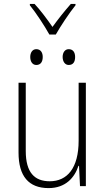

<svg xmlns="http://www.w3.org/2000/svg" viewBox="-20 -954 540 984"><path d="M233 -777H266C291 -821 334 -886 367 -927V-934H343C308 -894 278 -856 249 -816C222 -855 187 -902 157 -934H133V-927C164 -889 208 -822 233 -777ZM332 -621C355 -621 365 -637 365 -662C365 -686 354 -702 332 -702C313 -702 301 -685 301 -662C301 -639 313 -621 332 -621ZM166 -621C188 -621 199 -637 199 -662C199 -685 188 -702 166 -702C146 -702 135 -684 135 -662C135 -639 146 -621 166 -621ZM229 10C317 10 363 -45 382 -104H385L390 0H420V-530H383V-233C383 -92 324 -25 235 -25C157 -25 112 -70 112 -180V-530H75V-172C75 -51 127 10 229 10Z"/></svg>

Font: Noto Sans Mono ExtraCondensed ExtraLight
Style: Regular
Weight: 200
Width: 2
Designer: Monotype Design Team
Foundry: Monotype Imaging Inc.
Version: Version 2.014